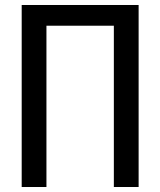

<svg xmlns="http://www.w3.org/2000/svg" viewBox="-20 -749 642 769"><path d="M66.9 -729H535.2V0H436V-646H166V0H66.9Z"/></svg>

Font: Vazir Code Hack
Style: Code-Hack
Weight: 400
Foundry: DejaVu fonts team - Redesigned by Saber Rastikerdar
Version: Version 1.1.2